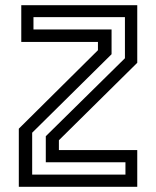

<svg xmlns="http://www.w3.org/2000/svg" viewBox="-20 -720 602 740"><path d="M104 -47H463.5V-94.5H156.5V-195L461.5 -495.5V-654H109V-606.5H410V-511L104 -208.5ZM52.5 0V-224L357.5 -526.5V-558.5H62V-700H509V-478L207 -179.5V-141.5H509V0Z"/></svg>

Font: Tourney Thin Medium
Style: Regular
Weight: 500
Version: Version 1.015